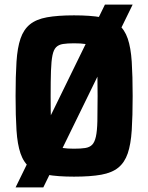

<svg xmlns="http://www.w3.org/2000/svg" viewBox="-20 -763 648 838"><path d="M48 55 438 -743H559L169 55ZM303 8Q232 8 185 -0.5Q138 -9 110.5 -31.5Q83 -54 69.5 -93.5Q56 -133 52 -194.5Q48 -256 48 -344Q48 -432 52 -493.5Q56 -555 69.5 -594.5Q83 -634 110.5 -656.5Q138 -679 185 -687.5Q232 -696 303 -696Q375 -696 422 -687.5Q469 -679 496.5 -656.5Q524 -634 537.5 -594.5Q551 -555 555 -493.5Q559 -432 559 -344Q559 -256 555 -194.5Q551 -133 537.5 -93.5Q524 -54 496.5 -31.5Q469 -9 422 -0.5Q375 8 303 8ZM303 -114Q333 -114 352 -117Q371 -120 382 -131Q393 -142 398.5 -166.5Q404 -191 405 -234Q406 -277 406 -344Q406 -411 405 -454Q404 -497 398.5 -521.5Q393 -546 382 -557Q371 -568 352 -571Q333 -574 303 -574Q274 -574 255 -571Q236 -568 225 -557Q214 -546 209 -521.5Q204 -497 202.5 -454Q201 -411 201 -344Q201 -277 202.5 -234Q204 -191 209 -166.5Q214 -142 225 -131Q236 -120 255 -117Q274 -114 303 -114Z"/></svg>

Font: Saira SemiCondensed
Style: Bold
Weight: 700
Width: 4
Designer: Hector Gatti with collaboration of the Omnibus-Type team
Foundry: Omnibus-Type
Version: Version 1.101